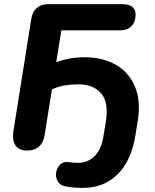

<svg xmlns="http://www.w3.org/2000/svg" viewBox="-20 -725 758 936"><path d="M384 191Q338 191 302 184Q273 179 261.5 159Q250 139 253.5 116.5Q257 94 272.5 78Q288 62 312 65Q326 67 337 68Q348 69 360 69Q408 69 441 36Q474 3 484 -59L496 -132Q511 -225 473.5 -269.5Q436 -314 360 -314Q329 -314 295.5 -308.5Q262 -303 233 -289L198 -69Q186 9 111 9Q73 9 56 -15.5Q39 -40 45 -83L132 -630Q143 -705 220 -705H573Q641 -705 641 -654Q641 -618 620.5 -597.5Q600 -577 565 -577H279L254 -421Q280 -432 316.5 -439Q353 -446 392 -446Q480 -446 544 -409.5Q608 -373 637.5 -304Q667 -235 652 -138L640 -65Q621 57 554 124Q487 191 384 191Z"/></svg>

Font: Nunito ExtraBold
Style: Italic
Weight: 800
Italic angle: -9°
Designer: Vernon Adams
Foundry: Vernon Adams
Version: Version 3.601; ttfautohint (v1.8.2.53-6de2)